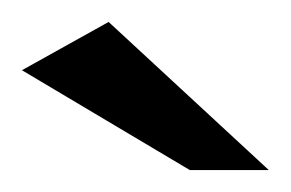

<svg xmlns="http://www.w3.org/2000/svg" viewBox="-20 -615 265 175"><path d="M153 -460 0 -551 79 -595 225 -460Z"/></svg>

Font: Genos ExtraBold
Style: Regular
Weight: 800
Designer: Robert E. Leuschke
Foundry: Robert E. Leuschke
Version: Version 1.010